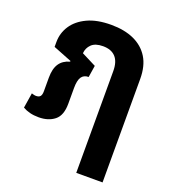

<svg xmlns="http://www.w3.org/2000/svg" viewBox="-140 -665 875 981"><g transform="rotate(20 298.0 -175.0)"><path d="M387 211V-100H530V211ZM109 10Q82 10 60.5 4.5Q39 -1 22 -11L35 -93Q42 -91 47.5 -89.5Q53 -88 59 -88Q75 -88 82 -96.5Q89 -105 89 -124V-198Q89 -247 107.5 -274.5Q126 -302 163 -312L164 -316L63 -356V-382Q63 -431 89.5 -471.5Q116 -512 168 -536.5Q220 -561 297 -561Q369 -561 421 -537.5Q473 -514 501.5 -468Q530 -422 530 -351V0H387V-342Q387 -393 363.5 -418.5Q340 -444 295 -444Q253 -444 232.5 -424Q212 -404 210 -375L289 -335L279 -271Q253 -271 240.5 -252.5Q228 -234 228 -192V-107Q228 -43 194.5 -16.5Q161 10 109 10Z"/></g></svg>

Font: Noto Sans Thai SemiCondensed
Style: Bold
Weight: 700
Width: 4
Designer: Monotype Design Team
Foundry: Monotype Imaging Inc.
Version: Version 2.001